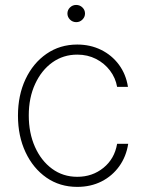

<svg xmlns="http://www.w3.org/2000/svg" viewBox="-20 -730 578 762"><path d="M286.6 11.7Q217.3 11.7 164.3 -25.1Q111.3 -62 81.3 -126Q51.3 -189.9 51.3 -271Q51.3 -352.1 81.3 -415.8Q111.3 -479.5 164.6 -516.4Q217.8 -553.2 286.6 -553.2Q338.4 -553.2 381.1 -532.2Q423.8 -511.2 451.9 -473.4Q480 -435.5 487.8 -385.3H444.8Q438.5 -420.9 416.5 -450Q394.5 -479 361.1 -496.1Q327.6 -513.2 286.6 -513.2Q231 -513.2 187.7 -482.2Q144.5 -451.2 119.4 -396.7Q94.2 -342.3 94.2 -272Q94.2 -202.1 118.7 -147.2Q143.1 -92.3 186.5 -60.3Q230 -28.3 286.6 -28.3Q346.7 -28.3 390.6 -64Q434.6 -99.6 444.8 -159.2H488.8Q481 -108.9 453.4 -70.3Q425.8 -31.7 383.1 -10Q340.3 11.7 286.6 11.7ZM282.7 -642.1Q268.1 -642.1 257.8 -652.3Q247.6 -662.6 247.6 -676.3Q247.6 -690.4 257.8 -700.4Q268.1 -710.4 282.2 -710.4Q296.9 -710.4 307.1 -700.4Q317.4 -690.4 317.4 -676.3Q317.4 -662.6 307.1 -652.3Q296.9 -642.1 282.7 -642.1Z"/></svg>

Font: Inter Tight ExtraLight
Style: Regular
Weight: 250
Designer: Rasmus Andersson
Foundry: rsms
Version: Version 3.004